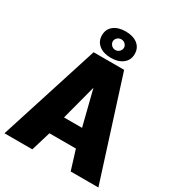

<svg xmlns="http://www.w3.org/2000/svg" viewBox="-215 -1054 1096 1188"><g transform="rotate(30 333.5 -460.5)"><path d="M225 -710H443L669 0H471L428 -139H239L197 0H-2ZM397 -269 334 -519 268 -269ZM217 -827Q217 -871 249 -896Q281 -921 334 -921Q387 -921 419 -896Q451 -871 451 -827Q451 -784 419 -758.5Q387 -733 334 -733Q281 -733 249 -758.5Q217 -784 217 -827ZM334 -865Q317 -865 305.5 -853.5Q294 -842 294 -828Q294 -813 305.5 -801Q317 -789 334 -789Q351 -789 362.5 -801Q374 -813 374 -828Q374 -842 362.5 -853.5Q351 -865 334 -865Z"/></g></svg>

Font: Raleway Black
Style: Regular
Weight: 900
Designer: Matt McInerney, Pablo Impallari, Rodrigo Fuenzalida
Foundry: Matt McInerney, Pablo Impallari, Rodrigo Fuenzalida
Version: Version 4.026